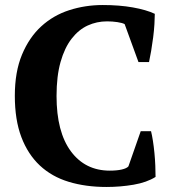

<svg xmlns="http://www.w3.org/2000/svg" viewBox="-20 -732 692 764"><path d="M39 0ZM540 -210H581Q585 -194 588.5 -171.5Q592 -149 594.5 -123.5Q597 -98 598 -73Q599 -48 599 -28Q564 -6 511.5 3Q459 12 404 12Q321 12 253.5 -8.5Q186 -29 138.5 -73.5Q91 -118 65 -186.5Q39 -255 39 -351Q39 -446 67.5 -514.5Q96 -583 144 -627Q192 -671 255.5 -691.5Q319 -712 389 -712Q455 -712 508.5 -702.5Q562 -693 596 -677Q596 -661 594.5 -636Q593 -611 589.5 -583.5Q586 -556 581.5 -529.5Q577 -503 573 -485H531L476 -636Q467 -641 447 -644Q427 -647 406 -647Q365 -647 329 -630.5Q293 -614 265 -578Q237 -542 221 -485.5Q205 -429 205 -350Q205 -207 262 -130Q319 -53 417 -53Q445 -53 464.5 -57.5Q484 -62 491 -70Z"/></svg>

Font: PT Serif
Style: Bold
Weight: 700
Designer: A.Korolkova, O.Umpeleva, V.Yefimov
Foundry: ParaType Ltd
Version: Version 1.000W OFL; ttfautohint (v1.6)